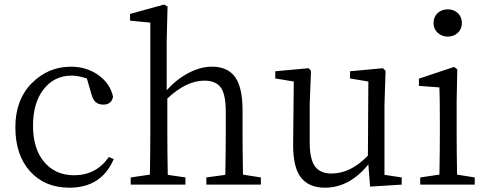

<svg xmlns="http://www.w3.org/2000/svg" viewBox="-20 -827 2186 860"><path d="M467.8 -124 489.3 -114.3Q434.6 13.7 291 13.7Q180.7 13.7 114.7 -59.6Q48.8 -132.8 48.8 -256.8Q48.8 -379.9 122.1 -454.1Q195.3 -528.3 297.9 -528.3Q367.2 -528.3 419.9 -491.2Q472.7 -454.1 486.3 -394.5Q480.5 -358.4 442.4 -358.4Q402.3 -358.4 390.6 -401.4L369.1 -475.6Q329.1 -488.3 300.8 -488.3Q223.6 -488.3 175.8 -427.7Q127.9 -367.2 127.9 -263.7Q127.9 -160.2 178.2 -101.1Q228.5 -42 311.5 -42Q411.1 -42 467.8 -124Z M1068.4 -44.9 1148.4 -32.2V0H904.3V-32.2L989.3 -43.9Q991.2 -155.3 991.2 -227.5V-328.1Q991.2 -404.3 968.8 -435.1Q946.3 -465.8 895.5 -465.8Q814.5 -465.8 729.5 -385.7V-227.5Q729.5 -155.3 731.4 -43.9L810.5 -32.2V0H565.4V-32.2L651.4 -44.9Q653.3 -154.3 653.3 -227.5V-725.6L562.5 -734.4V-764.6L714.8 -806.6L730.5 -797.9L726.6 -643.6V-422.9Q770.5 -471.7 824.2 -500Q877.9 -528.3 929.7 -528.3Q999 -528.3 1032.7 -482.4Q1066.4 -436.5 1066.4 -332V-227.5Q1066.4 -154.3 1068.4 -44.9Z M1702.1 -43.9 1779.3 -32.2V0L1637.7 8.8L1629.9 -90.8Q1545.9 13.7 1434.6 13.7Q1364.3 13.7 1328.1 -31.7Q1292 -77.1 1293 -183.6L1295.9 -461.9L1212.9 -475.6V-507.8L1362.3 -521.5L1373 -509.8L1367.2 -358.4V-190.4Q1367.2 -114.3 1390.6 -82Q1414.1 -49.8 1464.8 -49.8Q1550.8 -49.8 1627.9 -129.9L1629.9 -461.9L1547.9 -475.6V-507.8L1695.3 -521.5L1707 -509.8L1702.1 -358.4Z M1985.4 -663.1Q1959 -663.1 1940.4 -680.2Q1921.9 -697.3 1921.9 -723.6Q1921.9 -751 1939.9 -768.1Q1958 -785.2 1985.4 -785.2Q2012.7 -785.2 2030.8 -768.1Q2048.8 -751 2048.8 -723.6Q2048.8 -697.3 2030.8 -680.2Q2012.7 -663.1 1985.4 -663.1ZM2027.3 -44.9 2106.4 -32.2V0H1862.3V-32.2L1948.2 -44.9Q1950.2 -154.3 1950.2 -227.5V-284.2Q1950.2 -385.7 1948.2 -435.5L1856.4 -442.4V-474.6L2013.7 -527.3L2028.3 -516.6L2025.4 -375V-227.5Q2025.4 -154.3 2027.3 -44.9Z"/></svg>

Font: Bpmf Zihi Serif Regular
Style: Regular
Weight: 400
Foundry: But Ko
Version: Version 1.320